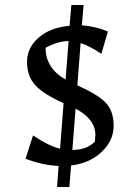

<svg xmlns="http://www.w3.org/2000/svg" viewBox="-20 -648 556 767"><path d="M82 -14 112 -107Q176 -64 220 -54L234 -236Q153 -272 120.5 -308Q88 -344 88 -400.5Q88 -457 134 -497.5Q180 -538 258 -545L265 -628H314L307 -547Q366 -542 411 -522L385 -433Q339 -464 302 -476L289 -307Q372 -270 403 -237Q434 -204 434 -145.5Q434 -87 386.5 -41.5Q339 4 264 13L257 99H208L214 15Q149 12 82 -14ZM361 -109Q361 -172 282 -214L269 -49Q326 -49 359 -82Q361 -104 361 -109ZM162 -457Q162 -376 242 -330L254 -484Q213 -484 162 -457Z"/></svg>

Font: Galdeano
Style: Regular
Weight: 400
Designer: Dario Manuel Muhafara
Foundry: Dario Manuel Muhafara
Version: Version 1.001